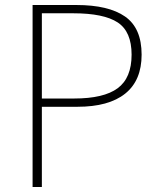

<svg xmlns="http://www.w3.org/2000/svg" viewBox="-20 -746 638 766"><path d="M110 -726H285Q413 -726 479 -680Q545 -634 545 -528Q545 -425 479.5 -372.5Q414 -320 289 -320H147V0H110ZM505 -528Q505 -620 449.5 -656.5Q394 -693 272 -693H147V-353H276Q394 -353 449.5 -394Q505 -435 505 -528Z"/></svg>

Font: Merged Yaku Han JP Thin
Style: Regular
Weight: 250
Designer: Ryoko NISHIZUKA 西塚涼子 (kana, bopomofo & ideographs); Paul D. Hunt (Latin, Greek & Cyrillic); Sandoll Communications 산돌커뮤니
Foundry: Adobe
Version: Version 2.004